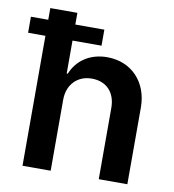

<svg xmlns="http://www.w3.org/2000/svg" viewBox="-94 -800 793 873"><g transform="rotate(10 303.0 -364.0)"><path d="M198 -328C198 -398 244 -445 310 -445C378 -445 420 -400 420 -329V0H552V-354C552 -471 475 -553 362 -553C284 -553 224 -513 198 -448H193V-600H327V-674H193V-728H68V-674H-12V-600H68V0H198Z"/></g></svg>

Font: Wafeq Semi Bold
Style: Regular
Weight: 600
Designer: Rasmus Andersson & Azza Alameddine
Foundry: Google & TypeTogether
Version: Version 3.000;January 28, 2025;FontCreator 15.0.0.3014 64-bi